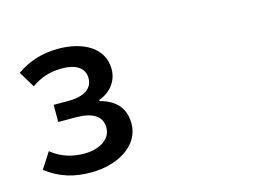

<svg xmlns="http://www.w3.org/2000/svg" viewBox="-82 -686 1164 865"><g transform="rotate(-15 500.0 -253.5)"><path d="M248 35C368 35 478 -27 478 -131C478 -209 431 -249 365 -266V-271C424 -292 455 -340 455 -391C455 -494 357 -542 246 -542C168 -542 105 -520 51 -482L96 -407C140 -437 181 -452 240 -452C303 -452 344 -427 344 -379C344 -331 305 -303 229 -303H161V-223H241C321 -223 364 -197 364 -142C364 -88 308 -55 238 -55C187 -55 134 -68 86 -107L38 -33C105 19 172 35 248 35Z"/></g></svg>

Font: コーポレート・ロゴ ver3 Medium
Style: Regular
Weight: 500
Designer: [KANA_main] LOGOTYPE.JP [Source Han Sans] Ryoko NISHIZUKA 西塚涼子 (kana, bopomofo & ideographs); Paul D. Hunt (Latin, Greek
Version: Version 12.001;FEAKit 1.0